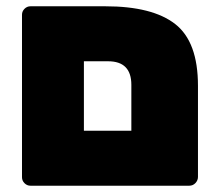

<svg xmlns="http://www.w3.org/2000/svg" viewBox="-20 -591 695 611"><path d="M77 -571H315Q465 -571 537.5 -514.5Q610 -458 610 -318V-28Q610 -17 602 -8.5Q594 0 582 0H77Q66 0 58 -8Q50 -16 50 -27V-544Q50 -555 58 -563Q66 -571 77 -571ZM324 -396H247V-175H398V-321Q398 -396 324 -396Z"/></svg>

Font: Rubik One
Style: Regular
Weight: 400
Designer: Hubert and Fischer with Elvire Volk Leonovitch
Foundry: Hubert and Fischer with Elvire Volk Leonovitch
Version: Version 1.001